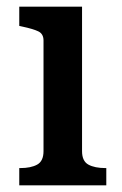

<svg xmlns="http://www.w3.org/2000/svg" viewBox="-20 -558 366 578"><path d="M227 -538V-103Q227 -73 246 -62.5Q265 -52 298 -52H300V0H38V-52H41Q73 -52 92 -62.5Q111 -73 111 -103V-436Q111 -456 95.5 -463.5Q80 -471 47 -478L38 -480V-538Z"/></svg>

Font: Roboto Serif SemiCondensed Medium
Style: Regular
Weight: 500
Width: 4
Designer: Greg Gazdowicz
Foundry: Commercial Type
Version: Version 1.007